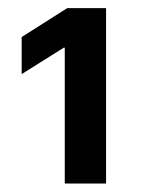

<svg xmlns="http://www.w3.org/2000/svg" viewBox="-20 -797 346 464"><path d="M136.5 -681.8H134.1L32.4 -617.9V-707.5L142.4 -777.3H236.3V-353.5H136.5Z"/></svg>

Font: Pretendard JP Variable
Style: Regular
Weight: 400
Designer: Base glyphs from Inter by Rasmus Andersson; Hangul glyphs from Noto Sans CJK(Source Han Sans) by Jang Soo-young and Kang
Foundry: Kil Hyung-jin
Version: Version 1.307;Glyphs 3.2 (3192)